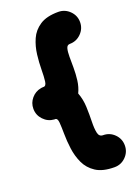

<svg xmlns="http://www.w3.org/2000/svg" viewBox="-183 -837 681 942"><g transform="rotate(-20 157.5 -366.5)"><path d="M330.1 -45.4Q330.1 -11.2 305.7 13.4Q281.2 38.1 246.6 38.1Q185.1 38.1 149.7 14.9Q114.3 -8.3 97.4 -44.9Q80.6 -81.5 75.2 -122.6Q69.8 -163.6 69.6 -200.2Q69.3 -236.8 67.4 -260Q65.4 -283.2 53.7 -283.2Q52.2 -283.2 50.8 -283.2Q50.8 -283.2 50.3 -283.2Q49.3 -283.2 48.3 -283.2Q48.3 -283.2 48.3 -283.2Q15.6 -285.6 -7.3 -309.8Q-30.3 -334 -30.3 -367.2Q-30.3 -397.9 -10.5 -421.1Q9.3 -444.3 38.6 -449.7Q38.6 -449.7 39.1 -449.7Q40 -450.2 41 -450.2Q41.5 -450.2 42 -450.2Q42.5 -450.2 43.5 -450.7Q44.4 -450.7 44.9 -450.7Q45.4 -450.7 46.4 -450.7Q46.9 -450.7 47.4 -450.7Q48.3 -451.2 48.8 -451.2Q49.8 -451.2 50.3 -451.2Q50.8 -451.2 51.8 -451.2Q52.7 -451.2 53.7 -451.2Q66.9 -451.2 69.8 -474.4Q72.8 -497.6 73 -534.2Q73.2 -570.8 78.1 -611.8Q83 -652.8 99.1 -689.5Q115.2 -726.1 150.4 -749.3Q185.5 -772.5 246.6 -772.5Q281.2 -772.5 305.9 -748Q330.6 -723.6 330.6 -689Q330.6 -654.8 305.9 -630.1Q281.2 -605.5 246.6 -605.5Q232.4 -605.5 228 -589.6Q223.6 -573.7 223.6 -547.6Q223.6 -521.5 223.9 -489.5Q224.1 -457.5 220 -424.6Q215.8 -391.6 202.1 -362.8Q215.8 -327.1 217.3 -286.6Q218.8 -246.1 217.8 -210.2Q216.8 -174.3 221.7 -151.6Q226.6 -128.9 246.6 -128.9Q281.2 -128.9 305.7 -104.5Q330.1 -80.1 330.1 -45.4Z"/></g></svg>

Font: Mikhak-FD Black
Style: Regular
Weight: 900
Designer: Amin Abedi
Version: Version 3.2